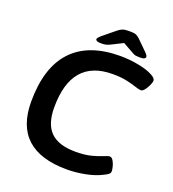

<svg xmlns="http://www.w3.org/2000/svg" viewBox="-153 -974 986 1097"><g transform="rotate(20 340.0 -425.5)"><path d="M379 7Q55 7 55 -288Q55 -496 154 -601.5Q253 -707 446 -707Q503 -707 558.5 -696Q614 -685 644 -668Q671 -654 671 -639Q671 -629 663 -611Q655 -593 643.5 -578Q632 -563 621 -563Q609 -563 586 -571Q563 -579 527 -587Q491 -595 440 -595Q190 -595 190 -302Q190 -200 239 -152.5Q288 -105 390 -105Q447 -105 486.5 -115.5Q526 -126 550.5 -136.5Q575 -147 585 -147Q597 -147 606 -132Q615 -117 619.5 -99Q624 -81 624 -71Q624 -60 614.5 -52.5Q605 -45 586 -36Q545 -15 488.5 -4Q432 7 379 7ZM318 -737Q298 -737 290.5 -741Q283 -745 283 -750Q283 -755 287.5 -760.5Q292 -766 303 -776L379 -838Q393 -849 406 -853.5Q419 -858 446 -858Q473 -858 485 -853.5Q497 -849 509 -837L571 -776Q581 -766 583.5 -760.5Q586 -755 586 -752Q586 -746 579 -741.5Q572 -737 551 -737Q538 -737 527.5 -738.5Q517 -740 506 -747L440 -784L368 -748Q353 -741 342 -739Q331 -737 318 -737Z"/></g></svg>

Font: Asap Semi Expanded Semi Expanded SemiBold
Style: Italic
Weight: 600
Width: 6
Italic angle: -6°
Designer: Pablo Cosgaya
Foundry: Omnibus-Type
Version: Version 3.001; ttfautohint (v1.8.4.7-5d5b)